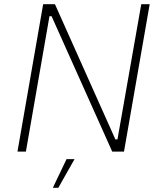

<svg xmlns="http://www.w3.org/2000/svg" viewBox="-20 -720 761 912"><path d="M63 0H103L215 -643H225L513 0H569L691 -700H651L538 -58H528L241 -700H185ZM231 172H257L334 36H296Z"/></svg>

Font: Fixel Display ExtraLight
Style: Italic
Weight: 200
Italic angle: -10°
Designer: AlfaBravo + MacPaw
Foundry: Kyrylo Tkachov, Marchela Mozhyna, Serhii Makarenko, Maria Weinstein, Zakhar Kryvoshyya
Version: Version 1.210;Glyphs 3.2 (3217)